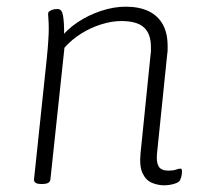

<svg xmlns="http://www.w3.org/2000/svg" viewBox="-20 -549 597 575"><path d="M472 6Q453 6 435 -1.5Q417 -9 407 -30Q397 -51 401 -91L431 -386Q432 -392 432 -398Q432 -404 432 -408Q432 -448 411 -467Q390 -486 343 -486Q315 -486 283 -476Q251 -466 222.5 -448Q194 -430 173 -406L131 -12Q130 2 107 2H103Q91 2 86 -2Q81 -6 82 -13L120 -373Q123 -402 124.5 -425.5Q126 -449 126 -461Q126 -481 125 -492Q124 -503 124 -507Q124 -512 127 -514.5Q130 -517 135 -519Q140 -521 144.5 -521.5Q149 -522 153 -522Q165 -522 168.5 -503.5Q172 -485 172 -453Q172 -442 170.5 -432Q169 -422 166 -413L157 -430Q179 -460 212 -482Q245 -504 283 -516.5Q321 -529 356 -529Q397 -529 425 -515.5Q453 -502 467.5 -476Q482 -450 482 -411Q482 -406 482 -400Q482 -394 481 -389L450 -87Q448 -62 455.5 -50Q463 -38 485 -38Q499 -38 507 -41Q515 -44 520 -44Q523 -44 524 -42Q525 -40 525 -37Q525 -33 524.5 -28Q524 -23 522.5 -18Q521 -13 519 -9Q516 -4 507.5 -0.5Q499 3 489 4.5Q479 6 472 6Z"/></svg>

Font: Asap ExtraLight
Style: Italic
Weight: 250
Italic angle: -6°
Version: Version 3.001